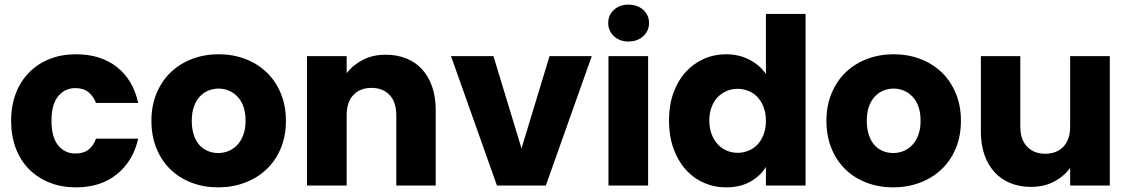

<svg xmlns="http://www.w3.org/2000/svg" viewBox="-20 -800 4867 828"><path d="M28 -279Q28 -345 48.5 -398Q69 -451 106.5 -488.5Q144 -526 195 -546Q246 -566 308 -566Q414 -566 484 -511Q554 -456 576 -356H394Q383 -385 361.5 -402.5Q340 -420 305 -420Q259 -420 230.5 -384.5Q202 -349 202 -279Q202 -209 230.5 -173.5Q259 -138 305 -138Q340 -138 361.5 -154.5Q383 -171 394 -202H576Q554 -105 484 -48.5Q414 8 308 8Q246 8 195 -12Q144 -32 106.5 -69Q69 -106 48.5 -159.5Q28 -213 28 -279Z M1213 -279Q1213 -213 1190.5 -159.5Q1168 -106 1128.5 -69Q1089 -32 1035.5 -12Q982 8 921 8Q859 8 806.5 -12Q754 -32 715.5 -69Q677 -106 655 -159.5Q633 -213 633 -279Q633 -345 655.5 -398.5Q678 -452 717 -489Q756 -526 809 -546Q862 -566 923 -566Q984 -566 1037 -546Q1090 -526 1129 -489Q1168 -452 1190.5 -398.5Q1213 -345 1213 -279ZM807 -279Q807 -244 816 -217.5Q825 -191 840.5 -174Q856 -157 877 -148.5Q898 -140 921 -140Q944 -140 965 -148.5Q986 -157 1002.5 -174Q1019 -191 1029 -217.5Q1039 -244 1039 -279Q1039 -315 1029.5 -341Q1020 -367 1003.5 -384Q987 -401 966 -409.5Q945 -418 923 -418Q900 -418 879 -409.5Q858 -401 842 -384Q826 -367 816.5 -341Q807 -315 807 -279Z M1689 -303Q1689 -360 1660 -390.5Q1631 -421 1582 -421Q1533 -421 1504 -390.5Q1475 -360 1475 -303V0H1304V-558H1475V-484Q1501 -519 1544 -541.5Q1587 -564 1644 -564Q1692 -564 1732 -548Q1772 -532 1800 -501.5Q1828 -471 1843.5 -426.5Q1859 -382 1859 -326V0H1689Z M2108 -558 2229 -160 2350 -558H2532L2334 0H2123L1925 -558Z M2604 -558H2775V0H2604ZM2690 -621Q2652 -621 2627.5 -644Q2603 -667 2603 -701Q2603 -735 2627.5 -757.5Q2652 -780 2690 -780Q2729 -780 2754 -757.5Q2779 -735 2779 -701Q2779 -667 2754 -644Q2729 -621 2690 -621Z M2865 -280Q2865 -346 2884 -399Q2903 -452 2936.5 -489Q2970 -526 3015 -546Q3060 -566 3111 -566Q3167 -566 3212 -542.5Q3257 -519 3283 -481V-740H3454V0H3283V-80Q3260 -42 3216.5 -17Q3173 8 3111 8Q3060 8 3015 -12Q2970 -32 2936.5 -69.5Q2903 -107 2884 -160.5Q2865 -214 2865 -280ZM3283 -279Q3283 -312 3273 -338Q3263 -364 3246.5 -381.5Q3230 -399 3207.5 -408Q3185 -417 3161 -417Q3137 -417 3115 -408Q3093 -399 3076 -382Q3059 -365 3049 -339Q3039 -313 3039 -280Q3039 -247 3049 -221Q3059 -195 3076 -177Q3093 -159 3115 -150Q3137 -141 3161 -141Q3185 -141 3207.5 -150Q3230 -159 3246.5 -176.5Q3263 -194 3273 -220Q3283 -246 3283 -279Z M4124 -279Q4124 -213 4101.5 -159.5Q4079 -106 4039.5 -69Q4000 -32 3946.5 -12Q3893 8 3832 8Q3770 8 3717.5 -12Q3665 -32 3626.5 -69Q3588 -106 3566 -159.5Q3544 -213 3544 -279Q3544 -345 3566.5 -398.5Q3589 -452 3628 -489Q3667 -526 3720 -546Q3773 -566 3834 -566Q3895 -566 3948 -546Q4001 -526 4040 -489Q4079 -452 4101.5 -398.5Q4124 -345 4124 -279ZM3718 -279Q3718 -244 3727 -217.5Q3736 -191 3751.5 -174Q3767 -157 3788 -148.5Q3809 -140 3832 -140Q3855 -140 3876 -148.5Q3897 -157 3913.5 -174Q3930 -191 3940 -217.5Q3950 -244 3950 -279Q3950 -315 3940.5 -341Q3931 -367 3914.5 -384Q3898 -401 3877 -409.5Q3856 -418 3834 -418Q3811 -418 3790 -409.5Q3769 -401 3753 -384Q3737 -367 3727.5 -341Q3718 -315 3718 -279Z M4766 0H4595V-76Q4569 -40 4526 -17Q4483 6 4426 6Q4378 6 4338 -10Q4298 -26 4269.5 -57Q4241 -88 4225.5 -132Q4210 -176 4210 -232V-558H4380V-255Q4380 -198 4409.5 -167.5Q4439 -137 4487 -137Q4537 -137 4566 -167.5Q4595 -198 4595 -255V-558H4766Z"/></svg>

Font: SVN-Poppins
Style: Bold
Weight: 700
Designer: Ninad Kale (Devanagari), Jonny Pinhorn (Latin)
Foundry: Indian Type Foundry
Version: Version 3.200;PS 1.000;hotconv 16.6.54;makeotf.lib2.5.65590